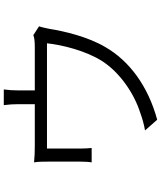

<svg xmlns="http://www.w3.org/2000/svg" viewBox="64 -902 871 1040"><g transform="rotate(-90 500.0 -382.5)"><path d="M877 -607 829 -638C817 -633 799 -630 763 -630H530V-726C530 -745 531 -769 535 -798H450C454 -769 455 -745 455 -726V-630H232C198 -630 168 -631 140 -634C144 -613 144 -580 144 -559C144 -525 144 -414 144 -383C144 -365 143 -338 140 -322H218C216 -337 215 -362 215 -379C215 -410 215 -521 215 -564H785C776 -479 744 -353 689 -266C627 -169 513 -92 409 -59C379 -48 344 -38 313 -33L371 33C555 -17 690 -119 764 -247C821 -343 851 -473 863 -550C867 -569 872 -594 877 -607Z"/></g></svg>

Font: Noto Sans CJK SC DemiLight
Style: Regular
Weight: 350
Designer: Ryoko NISHIZUKA 西塚涼子 (kana, bopomofo & ideographs); Paul D. Hunt (Latin, Greek & Cyrillic); Sandoll Communications 산돌커뮤니
Foundry: Adobe
Version: Version 2.004;hotconv 1.0.118;makeotfexe 2.5.65603